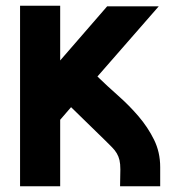

<svg xmlns="http://www.w3.org/2000/svg" viewBox="-20 -650 629 670"><path d="M534 -628 320 -383Q354 -350 392.5 -316Q431 -282 463.5 -244Q496 -206 517.5 -162.5Q539 -119 539 -67V0H399Q399 -15 399.5 -30Q400 -45 400 -59Q400 -78 397 -91Q394 -104 387.5 -115Q381 -126 371 -136Q361 -146 348 -159L228 -276L190 -232V0H50V-630H190V-439L354 -628Z"/></svg>

Font: CAT North
Style: Regular
Weight: 400
Designer: Peter Wiegel
Foundry: Peter Wiegel
Version: Version 1.000